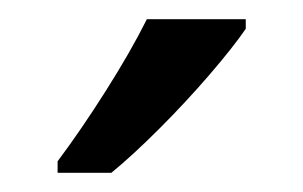

<svg xmlns="http://www.w3.org/2000/svg" viewBox="-20 -786 316 200"><path d="M236 -756Q223 -737 198.5 -708.5Q174 -680 146 -652Q118 -624 96 -606H40V-618Q64 -650 90 -691Q116 -732 133 -766H236Z"/></svg>

Font: Noto Sans SemiCondensed
Style: Regular
Weight: 400
Width: 4
Designer: Monotype Design Team
Foundry: Monotype Imaging Inc.
Version: Version 2.013; ttfautohint (v1.8.4.7-5d5b)